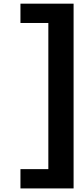

<svg xmlns="http://www.w3.org/2000/svg" viewBox="-20 -802 441 1058"><path d="M385.5 -781.8V236.3H92.7V130H246.4V-675.4H92.7V-781.8Z"/></svg>

Font: Spartan ExtBd
Style: Regular
Weight: 800
Designer: Matt Bailey, Mirko Velimirovic
Foundry: Matt Bailey
Version: Version 1.005